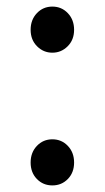

<svg xmlns="http://www.w3.org/2000/svg" viewBox="-20 -550 318 583"><path d="M185.5 -409.5Q166 -390 139 -390Q112 -390 92.5 -409.5Q73 -429 73 -459.5Q73 -490 92 -510Q111 -530 139 -530Q167 -530 186 -510Q205 -490 205 -459.5Q205 -429 185.5 -409.5ZM186 -6.5Q167 13 139 13Q111 13 92 -6.5Q73 -26 73 -56.5Q73 -87 92 -107Q111 -127 139 -127Q167 -127 186 -107Q205 -87 205 -56.5Q205 -26 186 -6.5Z"/></svg>

Font: Raw Maruko Gothic CJK TC
Style: Regular
Weight: 400
Version: Version 1.001